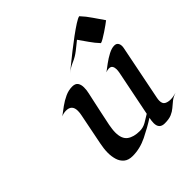

<svg xmlns="http://www.w3.org/2000/svg" viewBox="-208 -952 1125 1125"><g transform="rotate(-45 355.0 -389.5)"><path d="M697.3 -73.7Q670.9 -64.9 653.8 -51Q636.7 -37.1 620.8 -23.4Q605 -9.8 583.5 -0.5Q562 8.8 526.4 8.8Q481 8.8 481 -38.6Q481 -48.3 482.4 -58.3Q483.9 -68.4 485.8 -78.1Q436.5 -46.4 377.7 -17.6Q318.8 11.2 258.3 11.2Q223.6 11.2 203.9 -5.4Q184.1 -22 176 -48.6Q168 -75.2 168 -105Q168 -123 170.2 -140.6Q172.4 -158.2 175.8 -175.3L214.4 -369.1Q216.3 -377.4 217.3 -386.2Q218.3 -395 218.3 -403.3Q218.3 -453.6 169.9 -453.6Q148.9 -453.6 130.4 -444.8Q153.3 -462.4 179.9 -481.7Q206.5 -501 235.6 -514.4Q264.6 -527.8 294.9 -527.8Q320.3 -527.8 330.6 -513.2Q340.8 -498.5 340.8 -475.1Q340.8 -452.1 335.4 -429.9Q330.1 -407.7 325.7 -385.7Q316.9 -343.3 307.4 -300.8Q297.9 -258.3 289.6 -215.8Q287.1 -201.7 285.2 -187.3Q283.2 -172.9 283.2 -158.7Q283.2 -105.5 312.3 -84.2Q341.3 -63 391.6 -63Q419.4 -63 444.1 -77.4Q468.8 -91.8 491.2 -106L548.3 -390.1Q550.8 -404.3 550.8 -415Q550.8 -429.7 544.7 -440.2Q538.6 -450.7 521.5 -450.7Q515.1 -450.7 508.5 -449Q502 -447.3 496.1 -444.8Q512.7 -457.5 538.1 -476.3Q563.5 -495.1 590.6 -509.3Q617.7 -523.4 638.7 -523.4Q655.3 -523.4 662.6 -513.4Q669.9 -503.4 669.9 -488.3Q669.9 -480.5 668 -471.7L599.6 -129.9Q597.2 -117.7 597.2 -107.9Q597.2 -83 612.3 -74.5Q627.4 -65.9 649.9 -65.9Q662.1 -65.9 673.8 -68.1Q685.5 -70.3 697.3 -73.7ZM710.4 -662.1Q703.1 -656.2 687.3 -644.8Q671.4 -633.3 652.6 -620.8Q633.8 -608.4 617.9 -599.1Q602.1 -589.8 594.2 -588.4Q569.8 -614.3 549.6 -643.6Q529.3 -672.9 508.8 -701.7Q496.1 -691.4 482.9 -680.7Q469.7 -669.9 456.5 -659.7Q429.7 -638.7 398.2 -625.5Q366.7 -612.3 340.3 -590.3Q353.5 -601.1 381.3 -623.8Q409.2 -646.5 444.1 -674.1Q479 -701.7 513.9 -727.3Q548.8 -752.9 576.2 -770.5Q603.5 -788.1 615.7 -790Q643.1 -760.7 665.3 -727.5Q687.5 -694.3 710.4 -662.1Z"/></g></svg>

Font: Lugrasimo
Style: Regular
Weight: 400
Designer: The DocRepair Project, Astigmatic (AOETI)
Foundry: Google
Version: Version 1.001